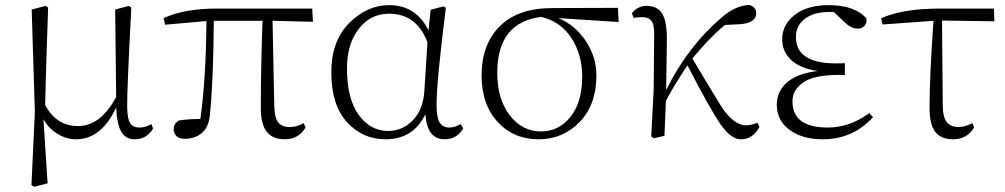

<svg xmlns="http://www.w3.org/2000/svg" viewBox="-20 -542 4011 766"><path d="M584 -46.9 590.8 -29.3Q565.4 13.7 517.6 13.7Q481.4 13.7 463.9 -16.1Q446.3 -45.9 443.4 -113.3Q384.8 13.7 283.2 13.7Q246.1 13.7 210.4 -7.3Q174.8 -28.3 153.3 -66.4L169.9 189.5L116.2 203.1L105.5 196.3L119.1 -95.7L106.4 -503.9L162.1 -518.6L171.9 -511.7Q161.1 -197.3 160.2 -123Q205.1 -39.1 291 -39.1Q381.8 -39.1 443.4 -155.3L439.5 -503.9L494.1 -518.6L503.9 -511.7Q486.3 -176.8 487.3 -114.3Q488.3 -66.4 499.5 -49.8Q510.7 -33.2 537.1 -33.2Q560.5 -33.2 584 -46.9Z M1067.4 -459 1074.2 -120.1Q1075.2 -72.3 1089.8 -53.7Q1104.5 -35.2 1135.7 -35.2Q1165 -35.2 1191.4 -50.8L1199.2 -33.2Q1170.9 13.7 1116.2 13.7Q1068.4 13.7 1044.4 -16.1Q1020.5 -45.9 1020.5 -112.3Q1020.5 -265.6 1027.3 -459H833Q831.1 -213.9 817.4 -84Q813.5 -36.1 786.1 -12.2Q758.8 11.7 716.8 11.7Q695.3 11.7 684.1 1Q672.9 -9.8 672.9 -27.3Q672.9 -48.8 694.3 -61.5Q733.4 -67.4 779.3 -67.4Q801.8 -226.6 803.7 -458L638.7 -443.4L632.8 -469.7Q714.8 -507.8 844.7 -507.8H1225.6L1228.5 -455.1Z M1672.9 -177.7 1685.5 -373Q1642.6 -487.3 1532.2 -487.3Q1458 -487.3 1411.1 -426.8Q1364.3 -366.2 1364.3 -269.5Q1364.3 -147.5 1411.1 -83.5Q1458 -19.5 1528.3 -19.5Q1585.9 -19.5 1627 -62Q1668 -104.5 1672.9 -177.7ZM1818.4 -46.9 1828.1 -29.3Q1801.8 13.7 1753.9 13.7Q1719.7 13.7 1700.7 -9.8Q1681.6 -33.2 1676.8 -85.9Q1628.9 13.7 1518.6 13.7Q1426.8 13.7 1364.3 -54.7Q1301.8 -123 1301.8 -253.9Q1301.8 -377.9 1373 -449.7Q1444.3 -521.5 1532.2 -521.5Q1639.6 -521.5 1689.5 -420.9L1698.2 -502.9L1749 -516.6L1758.8 -510.7Q1721.7 -217.8 1721.7 -124Q1721.7 -72.3 1734.4 -52.7Q1747.1 -33.2 1772.5 -33.2Q1793 -33.2 1818.4 -46.9Z M2137.7 -17.6Q2210 -17.6 2256.3 -76.2Q2302.7 -134.8 2302.7 -236.3Q2302.7 -324.2 2259.8 -390.1Q2216.8 -456.1 2139.6 -474.6Q1963.9 -453.1 1963.9 -252Q1963.9 -146.5 2013.7 -82Q2063.5 -17.6 2137.7 -17.6ZM2448.2 -454.1 2208 -469.7Q2275.4 -441.4 2317.4 -377.9Q2359.4 -314.5 2359.4 -241.2Q2359.4 -124 2292.5 -55.2Q2225.6 13.7 2128.9 13.7Q2029.3 13.7 1965.3 -55.7Q1901.4 -125 1901.4 -241.2Q1901.4 -365.2 1974.1 -437.5Q2046.9 -509.8 2183.6 -509.8L2445.3 -510.7Z M3002 -52.7 3009.8 -35.2Q2983.4 13.7 2935.5 13.7Q2897.5 13.7 2856.9 -43Q2816.4 -99.6 2722.7 -281.2Q2671.9 -206.1 2636.7 -139.6Q2635.7 -105.5 2630.9 0L2587.9 9.8L2578.1 2L2587.9 -185.5L2589.8 -403.3Q2590.8 -442.4 2579.6 -458Q2568.4 -473.6 2541 -473.6Q2522.5 -473.6 2507.8 -470.7L2501 -489.3Q2524.4 -518.6 2559.6 -518.6Q2601.6 -518.6 2621.1 -488.8Q2640.6 -459 2640.6 -386.7Q2640.6 -364.3 2637.7 -182.6Q2722.7 -355.5 2858.4 -471.7Q2911.1 -518.6 2968.8 -522.5Q2997.1 -514.6 2997.1 -489.3Q2997.1 -450.2 2930.7 -445.3L2872.1 -442.4Q2809.6 -390.6 2742.2 -308.6Q2848.6 -128.9 2871.1 -97.7Q2914.1 -43.9 2952.1 -42Q2980.5 -42 3002 -52.7Z M3448.2 -90.8 3462.9 -74.2Q3381.8 13.7 3262.7 13.7Q3180.7 13.7 3129.9 -23.9Q3079.1 -61.5 3079.1 -124Q3079.1 -177.7 3120.1 -213.4Q3161.1 -249 3242.2 -258.8Q3170.9 -269.5 3135.7 -303.2Q3100.6 -336.9 3100.6 -385.7Q3100.6 -443.4 3150.4 -482.4Q3200.2 -521.5 3286.1 -521.5Q3389.6 -521.5 3436.5 -468.8Q3439.5 -450.2 3429.2 -439Q3418.9 -427.7 3401.4 -427.7Q3376 -427.7 3348.6 -454.1L3306.6 -494.1H3287.1Q3226.6 -494.1 3190.9 -466.8Q3155.3 -439.5 3155.3 -394.5Q3155.3 -289.1 3315.4 -289.1Q3340.8 -289.1 3350.6 -290V-242.2Q3340.8 -243.2 3327.1 -243.2Q3228.5 -243.2 3185.1 -213.4Q3141.6 -183.6 3141.6 -137.7Q3141.6 -33.2 3282.2 -33.2Q3370.1 -33.2 3448.2 -90.8Z M3738.3 -460 3741.2 -124Q3741.2 -74.2 3757.3 -54.7Q3773.4 -35.2 3803.7 -35.2Q3830.1 -35.2 3859.4 -50.8L3866.2 -33.2Q3837.9 13.7 3782.2 13.7Q3734.4 13.7 3711.4 -15.6Q3688.5 -44.9 3688.5 -112.3Q3688.5 -232.4 3704.1 -459L3501 -444.3L3495.1 -468.8Q3580.1 -507.8 3729.5 -507.8H3945.3L3947.3 -457Z"/></svg>

Font: GenYoMin TW TTF ExtraLight
Style: Regular
Weight: 250
Version: Version 1.300